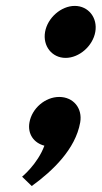

<svg xmlns="http://www.w3.org/2000/svg" viewBox="-20 -494 344 650"><path d="M132.6 -386C124.2 -338 156.1 -298 202.1 -298C248.1 -298 294.2 -338 302.6 -386C311.1 -434 279.1 -474 233.1 -474C187.1 -474 141.1 -434 132.6 -386ZM180.4 -165.8C133.2 -165.8 88.2 -127.5 79.7 -79.5C72.7 -39.8 95.2 -9.8 130.3 -0.8C107.3 61.5 54.8 104.2 54.8 104.2L87.5 135.8C158 84.8 235.5 11.2 251.5 -79.5C259.9 -127.5 228.4 -165.8 180.4 -165.8Z"/></svg>

Font: Hussar Wysoki
Style: Obl
Weight: 700
Foundry: Cannot Into Space Fonts
Version: Version 0.92